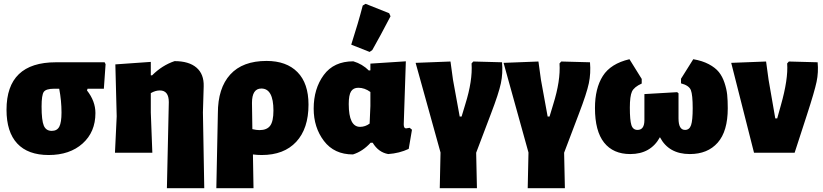

<svg xmlns="http://www.w3.org/2000/svg" viewBox="-20 -797 4297 1002"><path d="M234 12Q126 12 70 -48Q14 -108 14 -224Q14 -472 272 -472H526L531 -462L522 -334H437L434 -325Q478 -269 478 -207Q478 -108 411 -48Q344 12 234 12ZM250 -114Q278 -114 289.5 -136Q301 -158 301 -210Q301 -271 289 -334H263Q220 -334 208.5 -317.5Q197 -301 197 -241Q197 -169 208.5 -141.5Q220 -114 250 -114Z M767 -474V-404H774Q826 -456 891 -478Q966 -478 1005.5 -444Q1045 -410 1043 -346L1039 -210L1046 185H851L861 -264Q861 -325 814 -325Q791 -325 767 -311V-210L775 0H580L589 -190L582 -461Z M1109 185 1117 -206Q1117 -337 1181.5 -408Q1246 -479 1371 -479Q1475 -479 1532.5 -420.5Q1590 -362 1590 -251Q1590 -126 1526 -57Q1462 12 1346 12Q1322 12 1300 9L1303 185ZM1295 -260 1297 -123Q1319 -118 1334 -118Q1373 -118 1390 -141Q1407 -164 1407 -220Q1407 -335 1344 -335Q1295 -335 1295 -260Z M1873 -768 1888 -777 2011 -728 2018 -712Q1964 -608 1923 -536L1909 -526L1813 -564Q1850 -679 1873 -768ZM1822 9Q1724 9 1670.5 -61.5Q1617 -132 1617 -230Q1617 -334 1669.5 -405.5Q1722 -477 1824 -477Q1871 -463 1905 -429L1913 -430V-465L2098 -477L2087 -148Q2087 -127 2099 -127Q2100 -127 2118 -130L2130 -120L2113 -20Q2064 3 2006 7Q1955 -2 1925 -52H1914Q1873 -7 1822 9ZM1800 -254Q1800 -135 1859 -135Q1886 -135 1909 -152L1913 -244V-317Q1883 -339 1850 -339Q1824 -339 1812 -320Q1800 -301 1800 -254Z M2275 185 2279 -1 2149 -469 2331 -476 2344 -381 2379 -189H2389L2408 -252Q2447 -376 2441 -466L2450 -476L2600 -472Q2605 -415 2594 -362.5Q2583 -310 2542 -203L2465 0L2469 185Z M2734 185 2738 -1 2608 -469 2790 -476 2803 -381 2838 -189H2848L2867 -252Q2906 -376 2900 -466L2909 -476L3059 -472Q3064 -415 3053 -362.5Q3042 -310 3001 -203L2924 0L2928 185Z M3269 7Q3180 7 3132.5 -53Q3085 -113 3085 -233Q3085 -336 3126 -400.5Q3167 -465 3265 -488L3329 -385V-361Q3289 -343 3278 -319Q3267 -295 3267 -235Q3267 -170 3275 -144.5Q3283 -119 3307 -119Q3343 -119 3343 -170V-306L3514 -316L3521 -310V-179Q3521 -119 3555 -119Q3578 -119 3586.5 -144Q3595 -169 3595 -232Q3595 -302 3585.5 -326.5Q3576 -351 3534 -362V-386L3598 -488Q3645 -480 3679 -462Q3713 -444 3731.5 -421Q3750 -398 3761 -365Q3772 -332 3775 -302.5Q3778 -273 3778 -232Q3778 -112 3725.5 -52.5Q3673 7 3580 7Q3470 7 3424 -81Q3376 7 3269 7Z M4247 -472Q4252 -420 4241.5 -370Q4231 -320 4191 -197L4127 0H3915L3796 -469L3978 -476L3991 -381L4026 -179H4036L4055 -247Q4094 -384 4088 -466L4097 -476Z"/></svg>

Font: Alegreya Sans Black
Style: Regular
Weight: 900
Designer: Juan Pablo del Peral
Foundry: Huerta Tipografica
Version: Version 2.007